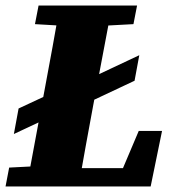

<svg xmlns="http://www.w3.org/2000/svg" viewBox="-33 -672 636 692"><path d="M469 -473 452 -381 248 -285 265 -377ZM212 -364 194 -272 17 -189 34 -281ZM-13 0 0 -68 137 -75H153L146 0ZM63 0 129 -355Q143 -429 156.5 -503.5Q170 -578 183 -652H371L304 -298Q290 -223 276.5 -148.5Q263 -74 250 0ZM93 -585 106 -652H461L448 -585L299 -577H231ZM180 0 186 -66H486L389 -16L467 -200H551L510 0Z"/></svg>

Font: Source Serif 4 Black
Style: Italic
Weight: 900
Italic angle: -12°
Designer: Frank Grießhammer
Foundry: Adobe Systems Incorporated
Version: Version 4.004;hotconv 1.0.116;makeotfexe 2.5.65601